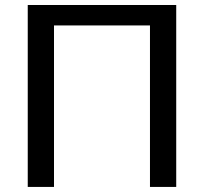

<svg xmlns="http://www.w3.org/2000/svg" viewBox="-20 -737 805 757"><path d="M674.8 0H571.3V-636.7H192.9V0H89.4V-717.3H674.8Z"/></svg>

Font: Lato-Medium
Style: Regular
Weight: 500
Designer: Lukasz Dziedzic
Foundry: tyPoland Lukasz Dziedzic
Version: Version 2.006; 2014-01-15